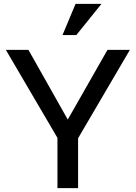

<svg xmlns="http://www.w3.org/2000/svg" viewBox="-20 -966 697 986"><path d="M126 -710 328 -352 532 -710H647L381 -256V0H275V-258L10 -710ZM372 -786H301L368 -946H501Z"/></svg>

Font: Rising Sun Medium
Style: Regular
Weight: 500
Designer: Matt McInerney, Pablo Impallari, Rodrigo Fuenzalida (Raleway font), Stephen Hutchings (Greek), Cristiano Sobral (main ch
Foundry: The Rising Sun Project Authors
Version: Version 4.327; ttfautohint (v1.8.4.7-5d5b-dirty)